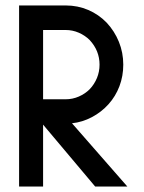

<svg xmlns="http://www.w3.org/2000/svg" viewBox="-20 -684 527 704"><path d="M447 0H329L138 -227V0H50V-664H221Q265 -664 303.5 -647.5Q342 -631 371 -601Q400 -570 416 -530.5Q432 -491 432 -447Q432 -405 418 -368Q404 -331 378 -302Q352 -273 317 -254.5Q282 -236 244 -232ZM138 -574V-320H221Q246 -320 269 -330Q292 -340 309 -357Q326 -375 335.5 -398Q345 -421 345 -447Q345 -498 309 -537Q292 -554 269 -564Q246 -574 221 -574Z"/></svg>

Font: Sulphur Point
Style: Bold
Weight: 700
Designer: Noponies / Dale Sattler
Foundry: Noponies
Version: Version 1.000; ttfautohint (v1.8)